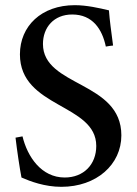

<svg xmlns="http://www.w3.org/2000/svg" viewBox="-20 -709 531 742"><path d="M417 -533C409 -594 404 -629 401 -669C363 -678 315 -689 269 -689C140 -689 57 -608 57 -499C57 -291 352 -309 352 -145C352 -73 303 -23 230 -23C140 -23 86 -103 67 -182C58 -181 49 -178 40 -177C46 -126 56 -59 63 -23C97 -8 153 13 217 13C353 13 449 -73 449 -186C449 -396 146 -373 146 -539C146 -603 188 -653 259 -653C338 -653 375 -596 389 -529C399 -531 407 -532 417 -533Z"/></svg>

Font: Sibila
Style: Regular
Weight: 400
Designer: Stefan Peev
Foundry: Context Ltd
Version: Version 1.000